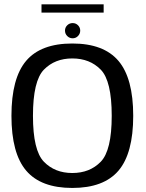

<svg xmlns="http://www.w3.org/2000/svg" viewBox="-20 -887 695 911"><path d="M323 4.8Q472.2 4.8 542.2 -77.3Q612.1 -159.5 612.1 -337.5Q612.1 -515.4 542.2 -598Q472.2 -680.6 323 -680.6Q173.7 -680.6 104 -598.3Q34.3 -515.9 34.3 -337.5Q34.3 -159.5 104.3 -77.3Q174.2 4.8 323 4.8ZM323 -66.1Q240.3 -66.1 188.3 -119.6Q136.4 -173 136.4 -337.5Q136.4 -503.2 188.3 -556.5Q240.3 -609.7 323 -609.7Q406.1 -609.7 458.1 -556.5Q510.1 -503.2 510.1 -337.5Q510.1 -173 458.1 -119.6Q406.1 -66.1 323 -66.1ZM324.8 -705.3Q339.6 -705.3 350.1 -716.1Q360.6 -726.9 360.6 -741.7Q360.6 -756.5 350.2 -767Q339.8 -777.5 324.8 -777.5Q309.6 -777.5 299 -767Q288.4 -756.5 288.4 -741.7Q288.4 -726.6 299.1 -715.9Q309.9 -705.3 324.8 -705.3ZM176.9 -827.1H471.8V-866.6H176.9Z"/></svg>

Font: Anybody Thin
Style: Regular
Weight: 100
Designer: Tyler Finck
Foundry: Etcetera Type Company
Version: Version 1.114;gftools[0.9.25]